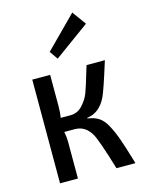

<svg xmlns="http://www.w3.org/2000/svg" viewBox="-112 -803 662 871"><g transform="rotate(-15 219.0 -367.0)"><path d="M196 -549 169 -588 314 -734 361 -669ZM256 -255V-252Q287 -248 308 -234.5Q329 -221 345.5 -190.5Q362 -160 375 -123.5Q388 -87 407 -24Q411 -8 414 0H325Q283 -140 265 -172Q238 -219 190 -220H139Q144 -193 144 -173V0H60V-487H144V-342Q144 -310 140 -286H186Q219 -286 242.5 -311.5Q266 -337 276.5 -365Q287 -393 309 -468Q313 -480 315 -487H401Q360 -355 346 -326Q316 -265 262 -256Q259 -255 256 -255Z"/></g></svg>

Font: exo2condensed_r
Style: Regular
Weight: 400
Width: 3
Designer: Natanael Gama
Version: Version 1.001;PS 001.001;hotconv 1.0.70;makeotf.lib2.5.58329